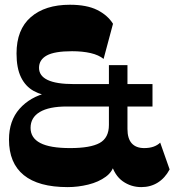

<svg xmlns="http://www.w3.org/2000/svg" viewBox="-20 -763 728 797"><path d="M260.9 13.7Q139.7 13.7 78.5 -36.2Q17.3 -86.1 17.3 -183.6Q17.3 -262.1 61.3 -311.6Q105.3 -361 176.7 -377.9L199.9 -362.4Q154.1 -366.7 120 -385.4Q85.9 -404.1 67.2 -442.3Q48.6 -480.4 48.6 -541Q48.6 -640.3 107.8 -691.8Q167 -743.3 270 -743.3Q340.1 -743.3 383.4 -721.7Q426.7 -700.1 449.1 -664.3L410 -518.4Q390.1 -534.7 356.4 -542.6Q322.6 -550.4 279.1 -550.4Q206.6 -550.4 174.3 -532.8Q142 -515.1 142 -481.4Q142 -448.1 177.7 -431.1Q213.4 -414 286 -414H613V-320.9H256.9Q183.4 -320.9 145.1 -298Q106.9 -275.1 106.9 -232.3Q106.9 -190.4 147.1 -169.4Q187.3 -148.3 271 -148.3Q354.9 -148.3 393.5 -169.4Q432.1 -190.6 432.1 -244.3V-492.6H509.1V-227.7Q509.1 -187.7 526.9 -168Q544.7 -148.3 578.6 -148.3Q600.9 -148.3 617.4 -154.2Q633.9 -160.1 645 -171L684.1 -59.7Q665.1 -24 635 -5.1Q604.9 13.7 566.6 13.7Q523.9 13.7 489.6 -10.5Q455.4 -34.7 441 -86.3L455.1 -87.3Q450 -52.1 419.6 -29.7Q389.3 -7.3 346.4 3.2Q303.6 13.7 260.9 13.7Z"/></svg>

Font: Savate ExtraLight
Style: Regular
Weight: 200
Designer: Max Esnée
Foundry: Plomb Type
Version: Version 2.000